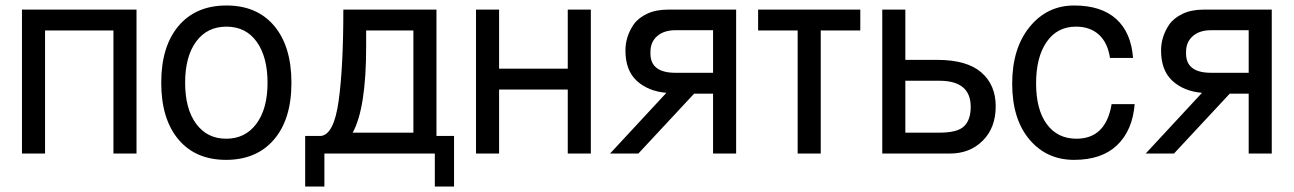

<svg xmlns="http://www.w3.org/2000/svg" viewBox="-20 -559 4710 699"><path d="M60 -524H477V0H393V-448H144V0H60Z M954 -257.5Q954 -352 914.5 -407Q875 -462 804.5 -462Q734 -462 694 -407.5Q654 -353 654 -258Q654 -163 694 -108.5Q734 -54 803.5 -54Q873 -54 913.5 -108.5Q954 -163 954 -257.5ZM567 -258Q567 -390 630 -464.5Q693 -539 804.5 -539Q916 -539 978.5 -464.5Q1041 -390 1041 -257.5Q1041 -125 977.5 -51Q914 23 803 23Q692 23 629.5 -51.5Q567 -126 567 -258Z M1264 -76H1485V-448H1313V-389Q1313 -165 1264 -76ZM1148 -64Q1196 -69 1213 -192.5Q1230 -316 1230 -524H1569V-64H1633V120H1563V0H1161V120H1091V-64Z M1713 -524H1797V-309H2047V-524H2131V0H2047V-233H1797V0H1713Z M2348 -364Q2348 -294 2439 -294H2576V-449H2439Q2397 -449 2372.5 -427.5Q2348 -406 2348 -370ZM2257 -375Q2257 -426 2287 -470Q2304 -494 2336 -509Q2368 -524 2412 -524H2660V0H2576V-218H2507L2304 0H2201L2406 -221Q2339 -227 2298 -265Q2257 -303 2257 -375Z M2740 -524H3112V-448H2968V0H2884V-448H2740Z M3276 -76H3400Q3466 -76 3490 -99.5Q3514 -123 3514 -170Q3514 -265 3400 -265H3276ZM3276 -524V-341H3392Q3500 -341 3552.5 -295.5Q3605 -250 3605 -172Q3605 -94 3558 -47Q3511 0 3438 0H3192V-524Z M4105 -348H4021Q4013 -403 3981 -432.5Q3949 -462 3897 -462Q3829 -462 3790.5 -406.5Q3752 -351 3752 -255.5Q3752 -160 3791 -107Q3830 -54 3899 -54Q4006 -54 4027 -180H4111Q4103 -84 4047 -30.5Q3991 23 3890.5 23Q3790 23 3727.5 -51.5Q3665 -126 3665 -254.5Q3665 -383 3728.5 -461Q3792 -539 3890.5 -539Q3989 -539 4043.5 -490Q4098 -441 4105 -348Z M4298 -364Q4298 -294 4389 -294H4526V-449H4389Q4347 -449 4322.5 -427.5Q4298 -406 4298 -370ZM4207 -375Q4207 -426 4237 -470Q4254 -494 4286 -509Q4318 -524 4362 -524H4610V0H4526V-218H4457L4254 0H4151L4356 -221Q4289 -227 4248 -265Q4207 -303 4207 -375Z"/></svg>

Font: Autonym
Style: Regular
Weight: 500
Version: Version 1.0.20131126